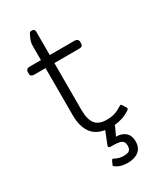

<svg xmlns="http://www.w3.org/2000/svg" viewBox="-214 -718 861 1019"><g transform="rotate(-30 216.5 -208.5)"><path d="M397 -29Q397 -24 390 -19Q348 9 294 14Q294 15 292 21L269 71Q305 71 326 90Q347 109 347 145Q347 183 322 203Q297 223 254 223Q215 223 189 207Q180 201 178 198.5Q176 196 179 189L187 172Q190 164 196 164Q197 164 205 168Q225 180 254 180Q279 180 289 171.5Q299 163 299 143Q299 118 283 110.5Q267 103 230 103H217Q209 103 206.5 98.5Q204 94 207 87L234 19L237 12Q180 3 153.5 -37Q127 -77 127 -141V-431H58Q46 -431 40.5 -435.5Q35 -440 35 -451V-458Q35 -480 58 -480H127V-565Q127 -582 131 -595Q135 -608 146 -630Q149 -636 151.5 -638Q154 -640 159 -640H166Q181 -640 181 -622V-480H333Q356 -480 356 -458V-451Q356 -440 350.5 -435.5Q345 -431 333 -431H181V-144Q181 -86 202 -58.5Q223 -31 273 -31Q302 -31 323 -38Q344 -45 367 -60Q372 -63 374 -63Q378 -63 381 -57L395 -35Q397 -31 397 -29Z"/></g></svg>

Font: Mitr ExtraLight
Style: Regular
Weight: 250
Designer: Thanarat Vachiruckul
Foundry: Cadson Demak Co.,Ltd.
Version: Version 1.000